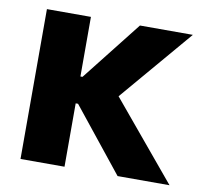

<svg xmlns="http://www.w3.org/2000/svg" viewBox="-64 -594 700 663"><g transform="rotate(10 285.5 -262.5)"><path d="M48.8 0V-525.4H203.1V-316.4H210.4L375 -525.4H560.5L344.7 -272L571.3 0H389.2L211.4 -222.2H203.1V0Z"/></g></svg>

Font: Reddit Sans ExtraBold
Style: Regular
Weight: 800
Designer: Stephen Hutchings
Foundry: Reddit
Version: Version 1.014; ttfautohint (v1.8.4.7-5d5b)